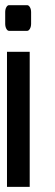

<svg xmlns="http://www.w3.org/2000/svg" viewBox="-25 -605 213 742"><path d="M-4.9 -513.2V-558.1Q-4.9 -569.3 -0.5 -577.1Q3.9 -585 9.8 -585H80.1Q85.9 -585 90.6 -577.1Q95.2 -569.3 95.2 -558.1V-513.2Q95.2 -502 90.6 -493.9Q85.9 -485.8 80.1 -485.8H9.8Q3.9 -485.8 -0.5 -493.9Q-4.9 -502 -4.9 -513.2ZM2 117.2V-404.8H89.8V117.2Z"/></svg>

Font: Favorite Color
Style: Regular
Weight: 400
Designer: Bryce Wilner
Version: Version 1.000;PS 1.0;hotconv 16.6.51;makeotf.lib2.5.65220 DE